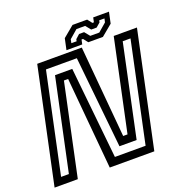

<svg xmlns="http://www.w3.org/2000/svg" viewBox="-158 -970 1049 1099"><g transform="rotate(-20 366.0 -420.0)"><path d="M44 -45H91.5L210.5 -604H315.5L372.5 -47H559.5L688.5 -654H641L522.5 -95.5H418L361 -652.5H173ZM-12 0 137 -700H408.5L458 -143.5H484.5L603 -700H744.5L595.5 0H324L273.5 -558H248L129.5 0ZM321 -716 335.5 -784 403 -840H492L514 -812H523L529 -840H625L610.5 -772L543 -716H454L432 -744H423L417 -716ZM361 -744H393L395.5 -756L420.5 -778.5H451L477 -746.5H532L582.5 -790L587.5 -812.5H555.5L553 -800.5L527.5 -778.5H494.5L469 -810H416L365.5 -766.5Z"/></g></svg>

Font: Tourney Medium
Style: Italic
Weight: 500
Italic angle: -12°
Version: Version 1.015